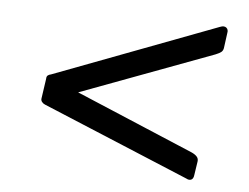

<svg xmlns="http://www.w3.org/2000/svg" viewBox="-37 -592 610 470"><g transform="rotate(5 267.5 -357.5)"><path d="M455 -180Q454 -170 448.5 -167.5Q443 -165 436 -169L76 -319Q71 -321 68 -325Q65 -329 66 -334L73 -382Q73 -388 76 -390.5Q79 -393 84 -394L486 -546Q496 -550 501.5 -545.5Q507 -541 505 -532L500 -495Q499 -489 495 -485.5Q491 -482 481 -478L154 -356L443 -234Q452 -230 456.5 -225Q461 -220 460 -213Z"/></g></svg>

Font: Libre Franklin Light
Style: Italic
Weight: 300
Italic angle: -8°
Designer: Pablo Impallari, Rodrigo Fuenzalida, Nhung Nguyen
Foundry: Impallari Type
Version: Version 3.000